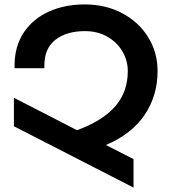

<svg xmlns="http://www.w3.org/2000/svg" viewBox="-20 -787 777 870"><path d="M460 -130 585 -66V63L43 -215V-344L329 -197Q444 -239 501.5 -304.5Q559 -370 559 -465Q559 -513 534.5 -554.5Q510 -596 466 -621Q422 -646 365 -646Q282 -646 231.5 -607Q181 -568 181 -490V-478H46V-490Q46 -576 87 -638.5Q128 -701 200.5 -734Q273 -767 364 -767Q458 -767 533 -727.5Q608 -688 651 -619Q694 -550 694 -465Q694 -353 635 -266Q576 -179 460 -130Z"/></svg>

Font: Montserrat arm2 Medium
Style: Regular
Weight: 500
Designer: Julieta Ulanovsky
Foundry: Julieta Ulanovsky
Version: Version 6.000